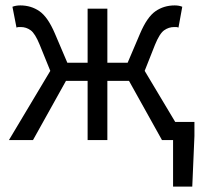

<svg xmlns="http://www.w3.org/2000/svg" viewBox="-20 -518 758 710"><path d="M620 172V0H579L457 -219H377V0H304V-219H224L102 0H13L166 -256L127 -352Q110 -394 93.5 -406Q77 -418 57 -418Q52 -418 49 -418Q46 -418 41 -416L26 -493Q39 -498 55 -498Q95 -498 126 -476.5Q157 -455 183 -394L229 -286H304V-486H377V-286H452L498 -394Q524 -455 555 -476.5Q586 -498 626 -498Q642 -498 654 -493L640 -416Q635 -418 632 -418Q629 -418 624 -418Q604 -418 587 -406Q570 -394 553 -352L515 -256L628 -67H699V-15L691 172Z"/></svg>

Font: Swei Fan Sans CJK TC
Style: Regular
Weight: 400
Version: Version 2.130